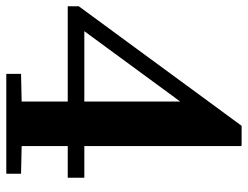

<svg xmlns="http://www.w3.org/2000/svg" viewBox="-124 -496 806 625"><g transform="rotate(90 279.5 -183.0)"><path d="M440 -566 442 -564V-54H545V0H442V150L532 152V200H207V152L297 150V0H-13V-36L376 -566ZM297 -54V-366L68 -54Z"/></g></svg>

Font: Minipax
Style: Bold
Weight: 600
Designer: Raphaël Ronot, Igor Stepanchenko (Cyrillic)
Foundry: steppetype
Version: Version 1.002